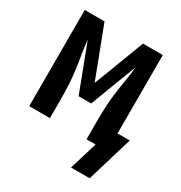

<svg xmlns="http://www.w3.org/2000/svg" viewBox="-160 -634 847 899"><g transform="rotate(30 263.5 -184.5)"><path d="M352 151 398 0H349V-104Q349 -142 351 -180Q353 -218 358 -255.5Q363 -293 369.5 -330.5Q376 -368 379 -406L284 -156H216L121 -406Q124 -368 130.5 -330.5Q137 -293 142 -255.5Q147 -218 149 -180Q151 -142 151 -104V0H39V-520H146L250 -247L354 -520H461V-96H527L453 151Z"/></g></svg>

Font: Iosevka SS18
Style: Bold
Weight: 700
Monospace: yes
Designer: Belleve Invis
Foundry: Belleve Invis
Version: Version 25.1.1; ttfautohint (v1.8.4)